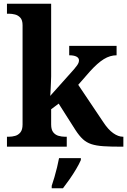

<svg xmlns="http://www.w3.org/2000/svg" viewBox="-20 -780 676 1021"><path d="M17 0V-53H29Q44 -53 60.5 -57.5Q77 -62 88.5 -76Q100 -90 100 -118V-646Q100 -673 88 -686Q76 -699 59.5 -703Q43 -707 29 -707H17V-760H252V-374Q252 -361 251 -343Q250 -325 249.5 -308.5Q249 -292 248 -281Q247 -270 247 -270L373 -411Q384 -424 390 -432.5Q396 -441 398 -447.5Q400 -454 400 -459Q400 -472 386.5 -479Q373 -486 348 -486V-536H600V-486Q583 -486 566 -481Q549 -476 532 -465.5Q515 -455 497 -439Q479 -423 459 -401L396 -329L529 -131Q555 -91 582 -72Q609 -53 633 -53H636V0H622Q567 0 529.5 -2.5Q492 -5 466 -13.5Q440 -22 420.5 -40Q401 -58 381 -89L292 -229L252 -199V-118Q252 -90 263.5 -76Q275 -62 292 -57.5Q309 -53 323 -53H335V0ZM255 208Q262 188 269.5 162Q277 136 283.5 109.5Q290 83 294 61H410V71Q401 92 385 119Q369 146 350.5 172.5Q332 199 315 221H255Z"/></svg>

Font: Noto Serif Kannada
Style: Regular
Weight: 400
Designer: Universal Thirst, Indian Type Foundry and the Monotype Design Team
Foundry: Monotype Imaging Inc.
Version: Version 2.003